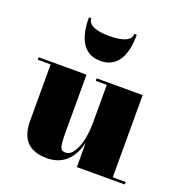

<svg xmlns="http://www.w3.org/2000/svg" viewBox="-134 -855 926 980"><g transform="rotate(20 329.0 -364.5)"><path d="M196.5 -739H183C183 -608 233 -550 313 -550C393 -550 443 -608 443 -739H429.5C429.5 -695 367 -685 313 -685C259 -685 196.5 -695 196.5 -739ZM271.5 -460H11.5V-446.5H81.5V-141C81.5 -54 116.5 10 226 10C323 10 368 -56.5 386.5 -131.5V0H646.5V-13.5H576.5V-460H326.5V-446.5H386.5V-237.5C386.5 -142.5 355.5 -49.5 307.5 -49.5C279.5 -49.5 271.5 -60 271.5 -144Z"/></g></svg>

Font: Bodoni* 16pt Fatface
Style: Regular
Weight: 900
Version: Version 2.3